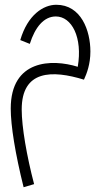

<svg xmlns="http://www.w3.org/2000/svg" viewBox="-20 -392 440 805"><path d="M79 393 123 380C92 262 71 140 71 67C71 -99 199 -99 332 -58C344 -84 359 -123 359 -176C359 -264 320 -372 216 -372C162 -372 96 -330 65 -224L105 -208C127 -278 164 -323 214 -323C281 -323 327 -235 306 -112C197 -146 25 -142 25 63C25 135 44 253 79 393Z"/></svg>

Font: Noto Sans Arabic ExtCond Light
Style: Regular
Weight: 300
Width: 2
Designer: Monotype Design Team, Nadine Chahine, Nizar Qandah and Khaled Hosny
Foundry: Monotype Imaging Inc.
Version: Version 2.012